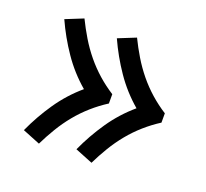

<svg xmlns="http://www.w3.org/2000/svg" viewBox="-95 -709 790 738"><g transform="rotate(20 300.0 -340.0)"><path d="M347 -84 275 -113Q304 -177 344 -235.5Q384 -294 438 -340Q384 -386 344 -444.5Q304 -503 275 -567L347 -596Q364 -561 384.5 -527Q405 -493 430 -462.5Q455 -432 484.5 -406Q514 -380 547 -359V-321Q514 -300 484.5 -274Q455 -248 430 -217.5Q405 -187 384.5 -153Q364 -119 347 -84ZM132 -84 60 -113Q89 -177 129 -235.5Q169 -294 223 -340Q169 -386 129 -444.5Q89 -503 60 -567L132 -596Q149 -561 169.5 -527Q190 -493 215 -462.5Q240 -432 269.5 -406Q299 -380 332 -359V-321Q299 -300 269.5 -274Q240 -248 215 -217.5Q190 -187 169.5 -153Q149 -119 132 -84Z"/></g></svg>

Font: Iosevka Medium Extended
Style: Regular
Weight: 500
Width: 7
Monospace: yes
Designer: Belleve Invis
Foundry: Belleve Invis
Version: Version 32.5.0; ttfautohint (v1.8.4)